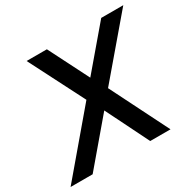

<svg xmlns="http://www.w3.org/2000/svg" viewBox="-187 -863 1036 1025"><g transform="rotate(-30 330.5 -350.0)"><path d="M272 -361 99 -700H224L349 -453L559 -700H695L403 -357L582 0H457L326 -264L102 0H-34Z"/></g></svg>

Font: Chakra Petch SemiBold
Style: Italic
Weight: 600
Italic angle: -10°
Designer: Katatrad Aksorn Co.,Ltd.
Foundry: Cadson Demak Co.,Ltd.
Version: Version 1.000; ttfautohint (v1.6)